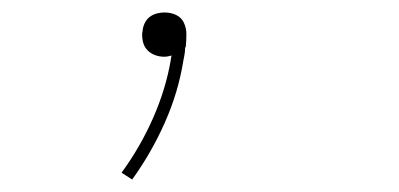

<svg xmlns="http://www.w3.org/2000/svg" viewBox="-20 -83 640 308"><path d="M192 205 175 194Q205 153 225.5 106.5Q246 60 254 13Q254 11 254.5 9.5Q255 8 255 6Q252 7 249 7.5Q246 8 243 8Q236 8 229 5.5Q222 3 217 -2Q212 -7 210 -13.5Q208 -20 208 -28Q208 -30 208.5 -32Q209 -34 209 -36Q210 -42 213 -47.5Q216 -53 221 -56.5Q226 -60 232 -61.5Q238 -63 244 -63Q254 -63 262.5 -59Q271 -55 275 -46.5Q279 -38 279 -28Q279 -18 278 -8Q278 -8 278 -7.5Q278 -7 277 -7Q277 -1 276 4.5Q275 10 274 15Q266 65 244.5 113.5Q223 162 192 205Z"/></svg>

Font: Iosevka Slab ThExObl
Style: Regular
Weight: 100
Width: 7
Italic angle: -9°
Monospace: yes
Designer: Belleve Invis
Foundry: Belleve Invis
Version: Version 11.1.1; ttfautohint (v1.8.3)